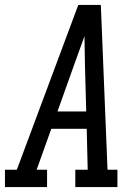

<svg xmlns="http://www.w3.org/2000/svg" viewBox="-46 -755 566 775"><path d="M-26 0V-70H22L270 -735H361L388 -70H428V0H258V-70H308L304 -235H161L102 -70H144V0ZM186 -305H302L297 -490Q297 -520 296 -549.5Q295 -579 295 -609Q284 -579 273.5 -549.5Q263 -520 252 -490Z"/></svg>

Font: Iosevka Gothic
Style: Italic
Weight: 400
Italic angle: -9°
Monospace: yes
Designer: Belleve Invis
Foundry: Belleve Invis
Version: Version 15.5.1; ttfautohint (v1.8.4)